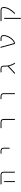

<svg xmlns="http://www.w3.org/2000/svg" viewBox="3108 -3672 783 7040"><g transform="rotate(-90 3500.0 -152.5)"><path d="M597.7 -490.2H259.8V-524.4H597.7Q661.1 -524.4 692.4 -496.1Q723.6 -467.8 723.6 -409.2V2H688.5V-409.2Q688.5 -453.1 667.5 -471.7Q646.5 -490.2 597.7 -490.2ZM343.8 -391.6H378.9V-24.4V2H343.8V-24.4Z M1476.6 -490.2H1384.8V-524.4H1476.6Q1540 -524.4 1571.3 -496.1Q1602.5 -467.8 1602.5 -409.2V-195.3H1567.4V-409.2Q1567.4 -453.1 1546.4 -471.7Q1525.4 -490.2 1476.6 -490.2Z M2322.3 -490.2V-524.4H2532.2Q2595.7 -524.4 2627 -496.1Q2658.2 -467.8 2658.2 -409.2V2H2622.1V-409.2Q2622.1 -453.1 2601.6 -471.7Q2581.1 -490.2 2532.2 -490.2Z M3476.6 -490.2H3384.8V-524.4H3476.6Q3540 -524.4 3571.3 -496.1Q3602.5 -467.8 3602.5 -409.2V2H3567.4V-409.2Q3567.4 -453.1 3546.4 -471.7Q3525.4 -490.2 3476.6 -490.2Z M4612.3 -335Q4612.3 -257.8 4634.8 -182.6Q4657.2 -107.4 4719.7 2H4679.7Q4607.4 -127.9 4590.8 -218.8L4351.6 2H4299.8L4583 -260.7Q4578.1 -294.9 4578.1 -335V-409.2Q4578.1 -453.1 4558.1 -471.7Q4538.1 -490.2 4488.3 -490.2H4366.2V-524.4H4488.3Q4550.8 -524.4 4581.5 -496.1Q4612.3 -467.8 4612.3 -409.2Z M5607.4 -524.4Q5670.9 -524.4 5702.1 -496.1Q5733.4 -467.8 5733.4 -409.2Q5733.4 -339.8 5703.1 -265.1Q5672.9 -190.4 5627.9 -132.8Q5583 -75.2 5531.2 -36.6Q5479.5 2 5435.5 2H5410.2L5263.7 -524.4H5299.8L5436.5 -32.2Q5481.4 -33.2 5542 -87.9Q5603.5 -143.6 5650.9 -235.4Q5698.2 -327.1 5698.2 -409.2Q5698.2 -453.1 5677.2 -471.7Q5656.2 -490.2 5607.4 -490.2H5516.6V-524.4Z M6636.7 -524.4Q6700.2 -524.4 6731 -495.6Q6761.7 -466.8 6761.7 -409.2Q6761.7 -218.8 6547.9 2H6500Q6726.6 -227.5 6726.6 -409.2Q6726.6 -453.1 6706.1 -471.7Q6685.5 -490.2 6636.7 -490.2H6244.1V-524.4ZM6328.1 218.8V-391.6H6363.3V218.8Z"/></g></svg>

Font: GenEi Gothic M ExtraLight
Style: Regular
Weight: 200
Designer: o_tamon (Modified); [Source Han Sans]
Ryoko NISHIZUKA  (kana & ideographs); Paul D. Hunt (Latin, Greek & Cyrillic); Wenl
Version: Version 1.1a;Original Version 1.004